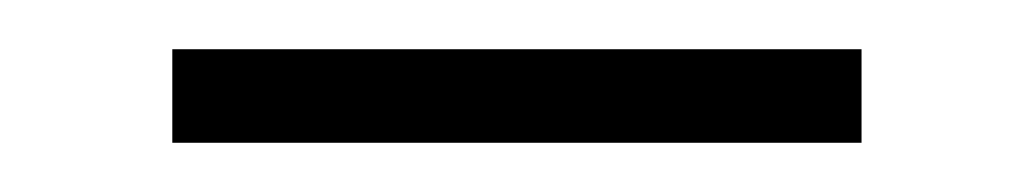

<svg xmlns="http://www.w3.org/2000/svg" viewBox="-20 -385 420 78"><path d="M330 -327H50V-365H330Z"/></svg>

Font: Kreadon
Style: Regular
Weight: 400
Designer: kohakuno
Foundry: StudioGnu
Version: Version 1.000;Glyphs 3.1.2 (3151)